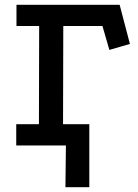

<svg xmlns="http://www.w3.org/2000/svg" viewBox="-20 -609 576 804"><path d="M254 175 256 0H163V-89H354V175ZM49 -589H481L524 -425L438 -400L409 -500H245L244 -89H354V0H48V-89H143L144 -500H49Z"/></svg>

Font: Podkova SemiBold
Style: Regular
Weight: 600
Designer: Ilya Yudin
Foundry: Cyreal (www.cyreal.org)
Version: Version 2.103